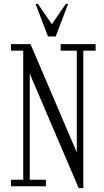

<svg xmlns="http://www.w3.org/2000/svg" viewBox="-20 -970 540 1000"><path d="M390 10 135 -586V-34H219V0H37V-34H101V-706H37V-740H139L380 -176V-706H296V-740H478V-706H414V10ZM230 -780 165 -950H177L250 -844L323 -950H335L270 -780Z"/></svg>

Font: Xanh Mono
Style: Regular
Weight: 400
Monospace: yes
Designer: Lam Bao, Duy Dao
Foundry: Yellow Type Foundry
Version: Version 3.101; ttfautohint (v1.8.3)